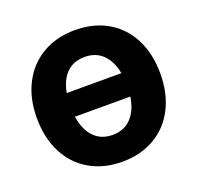

<svg xmlns="http://www.w3.org/2000/svg" viewBox="-129 -868 1046 1018"><g transform="rotate(-20 394.0 -359.0)"><path d="M45.9 -360.4Q45.9 -471.7 89.4 -555.2Q132.8 -638.7 211.4 -684.6Q290 -730.5 394.5 -730.5Q499 -730.5 577.6 -685.1Q656.2 -639.6 699.2 -555.7Q742.2 -471.7 742.2 -360.4Q742.2 -248 699.2 -164.1Q656.2 -80.1 577.6 -34.2Q499 11.7 394.5 11.7Q290 11.7 210.9 -34.2Q131.8 -80.1 88.9 -164.6Q45.9 -249 45.9 -360.4ZM394.5 -139.6Q459 -139.6 499 -181.2Q539.1 -222.7 550.8 -298.8H238.3Q250 -221.7 290 -180.7Q330.1 -139.6 394.5 -139.6ZM548.8 -431.6Q535.2 -502.9 495.6 -541Q456.1 -579.1 394.5 -579.1Q332 -579.1 293 -541.5Q253.9 -503.9 240.2 -431.6Z"/></g></svg>

Font: Min Sans Black
Style: Regular
Weight: 900
Designer: Jinseong-Kim, NotoSansCJK, Nunito
Foundry: Jinseong-Kim
Version: Version 1.000